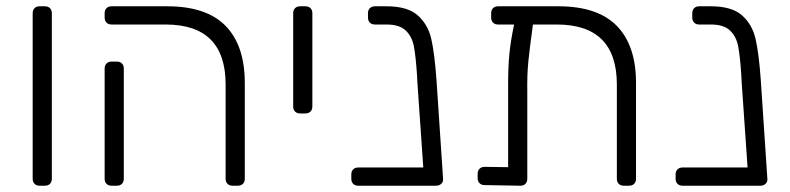

<svg xmlns="http://www.w3.org/2000/svg" viewBox="-20 -591 2515 611"><path d="M84 -22V-549Q84 -559 90 -565Q96 -571 106 -571H123Q133 -571 139 -565Q145 -559 145 -549V-22Q145 -12 139 -6Q133 0 123 0H106Q96 0 90 -6Q84 -12 84 -22Z M698 -22V-322Q698 -513 507 -513H335Q325 -513 319 -519Q313 -525 313 -535V-549Q313 -559 319 -565Q325 -571 335 -571H512Q637 -571 698 -508.5Q759 -446 759 -327V-22Q759 -12 753 -6Q747 0 737 0H720Q710 0 704 -6Q698 -12 698 -22ZM313 -22V-373Q313 -383 319 -389Q325 -395 335 -395H352Q362 -395 368 -389Q374 -383 374 -373V-22Q374 -12 368 -6Q362 0 352 0H335Q325 0 319 -6Q313 -12 313 -22Z M913 -252V-549Q913 -559 919 -565Q925 -571 935 -571H952Q962 -571 968 -565Q974 -559 974 -549V-252Q974 -242 968 -236Q962 -230 952 -230H935Q925 -230 919 -236Q913 -242 913 -252Z M1390 -19Q1390 -11 1383.5 -5.5Q1377 0 1368 0H1351H1120Q1110 0 1104 -6Q1098 -12 1098 -22V-36Q1098 -46 1104 -52Q1110 -58 1120 -58H1327L1308 -332L1307 -353Q1303 -413 1297 -444Q1291 -475 1271 -494Q1251 -513 1210 -513H1173Q1163 -513 1157 -519Q1151 -525 1151 -535V-549Q1151 -559 1157 -565Q1163 -571 1173 -571H1210Q1277 -571 1309.5 -542Q1342 -513 1352.5 -467Q1363 -421 1369 -337L1390 -22Z M2004 -327V-22Q2004 -12 1998 -6Q1992 0 1982 0H1965Q1955 0 1949 -6Q1943 -12 1943 -22V-322Q1943 -513 1752 -513H1676Q1666 -441 1661.5 -397Q1657 -353 1658 -297V-22Q1658 -12 1652 -6Q1646 0 1636 0L1522 -2Q1512 -2 1506 -8Q1500 -14 1500 -24V-38Q1500 -48 1506 -54Q1512 -60 1522 -60L1597 -59V-292V-323Q1597 -378 1601 -419.5Q1605 -461 1616 -513H1565Q1555 -513 1549 -519Q1543 -525 1543 -535V-549Q1543 -559 1549 -565Q1555 -571 1565 -571H1757Q1882 -571 1943 -508.5Q2004 -446 2004 -327Z M2422 -19Q2422 -11 2415.5 -5.5Q2409 0 2400 0H2383H2152Q2142 0 2136 -6Q2130 -12 2130 -22V-36Q2130 -46 2136 -52Q2142 -58 2152 -58H2359L2340 -332L2339 -353Q2335 -413 2329 -444Q2323 -475 2303 -494Q2283 -513 2242 -513H2205Q2195 -513 2189 -519Q2183 -525 2183 -535V-549Q2183 -559 2189 -565Q2195 -571 2205 -571H2242Q2309 -571 2341.5 -542Q2374 -513 2384.5 -467Q2395 -421 2401 -337L2422 -22Z"/></svg>

Font: Rubik
Style: Regular
Weight: 300
Designer: Hubert & Fischer
Foundry: Hubert & Fischer
Version: Version 1.100